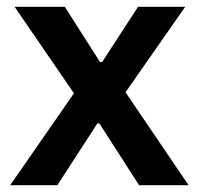

<svg xmlns="http://www.w3.org/2000/svg" viewBox="-20 -546 586 566"><path d="M10 0 198 -271 23 -526H171L275 -363H281L387 -526H526L350 -274L536 0H390L273 -182H267L149 0Z"/></svg>

Font: Archivo SemiBold
Style: Regular
Weight: 600
Designer: Hector Gatti
Foundry: Omnibus-Type
Version: Version 2.001